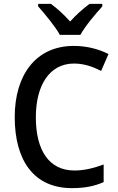

<svg xmlns="http://www.w3.org/2000/svg" viewBox="-20 -961 609 991"><path d="M289 -781H395C419 -826 474 -890 508 -928V-941H442C408 -915 376 -888 342 -850C310 -886 274 -918 243 -941H177V-928C212 -888 265 -825 289 -781ZM362 -633C415 -633 461 -616 502 -595L540 -682C487 -709 425 -724 361 -724C162 -724 56 -570 56 -357C56 -131 156 10 351 10C418 10 467 0 515 -21V-112C466 -94 417 -81 364 -81C233 -81 165 -185 165 -356C165 -520 235 -633 362 -633Z"/></svg>

Font: Noto Sans SemiCondensed Medium
Style: Regular
Weight: 500
Width: 4
Designer: Monotype Design Team
Foundry: Monotype Imaging Inc.
Version: Version 2.013